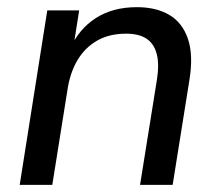

<svg xmlns="http://www.w3.org/2000/svg" viewBox="-20 -516 612 536"><path d="M35 0 112 -487H201L184 -379H175Q200 -435 247.5 -465.5Q295 -496 362 -496Q416 -496 452.5 -474.5Q489 -453 504.5 -408Q520 -363 509 -294L462 0H371L418 -293Q425 -337 417.5 -365.5Q410 -394 389 -408Q368 -422 332 -422Q285 -422 251 -402.5Q217 -383 196 -347.5Q175 -312 168 -263L126 0Z"/></svg>

Font: Nunito Sans 12pt ExtraLight 12pt Medium
Style: Italic
Weight: 500
Italic angle: -9°
Version: Version 3.101;gftools[0.9.27]